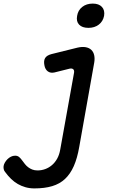

<svg xmlns="http://www.w3.org/2000/svg" viewBox="-76 -801 696 1068"><path d="M336 -397Q338 -411 330.5 -416.5Q323 -422 311 -419L227 -398Q205 -393 190 -404Q175 -415 171 -438Q166 -463 175 -478Q184 -493 210 -500L355 -536Q381 -542 400.5 -538.5Q420 -535 432 -523.5Q444 -512 448 -493.5Q452 -475 448 -452L365 15Q354 79 334.5 123Q315 167 285.5 194.5Q256 222 214 234.5Q172 247 115 247Q89 247 66 240.5Q43 234 23 222.5Q3 211 -14.5 194Q-32 177 -48 155Q-54 148 -55.5 139Q-57 130 -56 123Q-55 114 -49 103.5Q-43 93 -34.5 84.5Q-26 76 -15 70.5Q-4 65 8 65Q22 65 31 73Q40 81 47 91Q55 102 63 112Q71 122 81 129.5Q91 137 103.5 142Q116 147 133 147Q155 147 175.5 139.5Q196 132 213 117.5Q230 103 242 81.5Q254 60 259 31ZM416 -646Q381 -646 364 -664Q347 -682 353 -713Q358 -744 381.5 -762.5Q405 -781 440 -781Q474 -781 491 -762.5Q508 -744 503 -713Q497 -682 473.5 -664Q450 -646 416 -646Z"/></svg>

Font: Maple Mono Medium
Style: Italic
Weight: 500
Italic angle: -10°
Monospace: yes
Designer: subframe7536
Version: Version 7.000